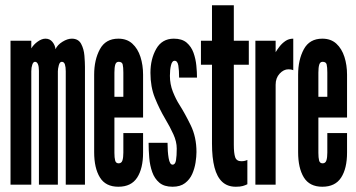

<svg xmlns="http://www.w3.org/2000/svg" viewBox="-20 -702 1354 730"><path d="M20 0V-547H99V-518Q108 -533 123.5 -544Q139 -555 153 -555Q169.5 -555 179.5 -542.5Q189.5 -530 191 -515Q198.5 -531.5 217.5 -543.2Q236.5 -555 253 -555Q278 -555 288.5 -535.2Q299 -515.5 301 -490Q303 -464.5 303 -448V0H230V-431Q230 -447 226.8 -457Q223.5 -467 215 -467Q207 -467 203.5 -453.5Q200 -440 200 -431V0H128V-433Q128 -449 124.2 -458Q120.5 -467 113 -467Q106.5 -467 102.8 -456.2Q99 -445.5 99 -431V0Z M430 8Q381.5 8 359.8 -27.5Q338 -63 338 -123.5V-418Q338 -474.5 359.8 -514.8Q381.5 -555 430 -555Q462.5 -555 483.2 -536Q504 -517 514 -485.8Q524 -454.5 524 -418V-255H415V-121Q415 -102.5 417.8 -91.8Q420.5 -81 431 -81Q442 -81 445.5 -92Q449 -103 449 -121.5V-196H524V-122Q524 -61.5 501.5 -26.8Q479 8 430 8ZM415 -334H449V-426Q449 -446.5 446.5 -456.8Q444 -467 431 -467Q421.5 -467 418.2 -456.2Q415 -445.5 415 -426Z M636 8Q604 8 585.8 -7.5Q567.5 -23 558.8 -47.8Q550 -72.5 547.5 -102Q545 -131.5 545 -159H617Q617 -125.5 621.2 -100.8Q625.5 -76 636 -76Q646.5 -76 649.2 -92.8Q652 -109.5 652 -137Q652 -163.5 639.2 -191.5Q626.5 -219.5 608.5 -249.5Q585.5 -288.5 568.8 -330.2Q552 -372 552 -425Q552 -477.5 574 -516.2Q596 -555 641 -555Q672 -555 689.8 -539.8Q707.5 -524.5 715.8 -501.2Q724 -478 726.5 -452.8Q729 -427.5 729 -407H661Q661 -435 658 -453Q655 -471 643.5 -471Q634.5 -471 630.2 -454.2Q626 -437.5 626 -414Q626 -382 637.2 -353.5Q648.5 -325 662 -304Q683 -271 705 -226Q727 -181 727 -124Q727 -106.5 723.5 -84Q720 -61.5 710.8 -40.5Q701.5 -19.5 683.5 -5.8Q665.5 8 636 8Z M876.5 8Q845 8 825 -10.5Q805 -29 795.5 -65.5Q786 -102 786 -156V-456H744V-547H786V-682H869V-547H926V-456H869V-151.5Q869 -119.5 874.2 -104.2Q879.5 -89 897.5 -89Q905 -89 911 -90.5Q917 -92 920.5 -94V-1.5Q912.5 2.5 903 5.2Q893.5 8 876.5 8Z M951 0V-547H1028V-503.5Q1033.5 -513 1042.8 -525Q1052 -537 1065 -546Q1078 -555 1095 -555V-435Q1090.5 -437 1086 -437.8Q1081.5 -438.5 1076.5 -438.5Q1058.5 -438.5 1043.2 -422Q1028 -405.5 1028 -380V0Z M1205.5 8Q1157 8 1135.2 -27.5Q1113.5 -63 1113.5 -123.5V-418Q1113.5 -474.5 1135.2 -514.8Q1157 -555 1205.5 -555Q1238 -555 1258.8 -536Q1279.5 -517 1289.5 -485.8Q1299.5 -454.5 1299.5 -418V-255H1190.5V-121Q1190.5 -102.5 1193.2 -91.8Q1196 -81 1206.5 -81Q1217.5 -81 1221 -92Q1224.5 -103 1224.5 -121.5V-196H1299.5V-122Q1299.5 -61.5 1277 -26.8Q1254.5 8 1205.5 8ZM1190.5 -334H1224.5V-426Q1224.5 -446.5 1222 -456.8Q1219.5 -467 1206.5 -467Q1197 -467 1193.8 -456.2Q1190.5 -445.5 1190.5 -426Z"/></svg>

Font: League Gothic Condensed
Style: Regular
Weight: 400
Width: 3
Designer: The League of Moveable Type
Version: Version 2.001